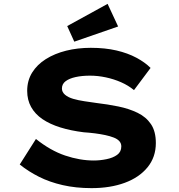

<svg xmlns="http://www.w3.org/2000/svg" viewBox="-20 -963 925 993"><path d="M453.6 10Q372.3 10 304.3 -5.6Q236.4 -21.1 181.8 -48.6Q127.2 -76 82.1 -112.2L165.9 -244.3Q240.7 -184.3 316.9 -158.6Q393.1 -132.9 465.2 -132.9Q497 -132.9 530.5 -139.7Q564 -146.4 585.7 -162Q607.4 -177.6 607.4 -206Q607.4 -221.6 597.2 -233Q587 -244.4 568 -251.7Q548.9 -259.1 524.3 -264.4Q499.7 -269.6 471.3 -273.3Q442.8 -276.9 412.9 -278.9Q346.1 -287.2 292 -304Q237.9 -320.9 199.7 -346.8Q161.5 -372.8 141 -409.5Q120.6 -446.2 120.6 -492.9Q120.6 -546.1 146.2 -587.6Q171.9 -629 217.3 -657.5Q262.7 -686 322.1 -700.9Q381.6 -715.7 449.7 -715.7Q523.6 -715.7 582.3 -702Q640.9 -688.3 685.3 -664.5Q729.7 -640.8 758.8 -611.7L673 -496.9Q643.7 -521.2 606.4 -537.6Q569 -554 527.7 -562.8Q486.4 -571.7 445.6 -571.7Q403.8 -571.7 371.2 -564.5Q338.7 -557.4 319.5 -543.1Q300.3 -528.8 300.3 -505.2Q300.3 -486.6 316.3 -473Q332.3 -459.5 358.6 -451.8Q384.9 -444.2 416.2 -439.5Q447.4 -434.7 477.4 -430.6Q536.4 -423.7 591.9 -412.4Q647.4 -401 691.5 -379.6Q735.5 -358.3 760.8 -320.9Q786 -283.5 786 -223.2Q786 -150.4 743 -97.7Q699.9 -45 625.1 -17.5Q550.2 10 453.6 10ZM364.2 -747.5 327.6 -828.2 536.5 -943 590.9 -826Z"/></svg>

Font: Lexend Tera
Style: Regular
Weight: 400
Designer: Bonnie Shaver-Troup, Thomas Jockin
Foundry: Lexend
Version: Version 1.007